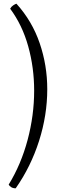

<svg xmlns="http://www.w3.org/2000/svg" viewBox="-20 -820 336 1040"><path d="M65 200Q51 200 41 194Q31 188 27 180Q94 71 129.5 -62Q165 -195 165 -329Q165 -453 133 -568.5Q101 -684 35 -773Q41 -784 51.5 -791Q62 -798 69 -800Q154 -706 195 -586Q236 -466 236 -337Q236 -196 191.5 -56.5Q147 83 65 200Z"/></svg>

Font: Texturina 72pt Light
Style: Regular
Weight: 300
Designer: Guillermo Torres Carreño
Foundry: Omnibus-Type
Version: Version 1.002; ttfautohint (v1.8.3)